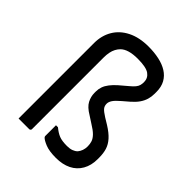

<svg xmlns="http://www.w3.org/2000/svg" viewBox="-213 -891 1027 1027"><g transform="rotate(45 300.0 -378.0)"><path d="M93 -571Q93 -627 118.5 -670.5Q144 -714 193.5 -739Q243 -764 313 -764Q356 -764 393 -756Q430 -748 457 -731Q484 -714 499 -687Q514 -660 514 -622V-608Q514 -586 508 -565.5Q502 -545 488.5 -525.5Q475 -506 452 -486L417 -456Q390 -433 380 -418Q370 -403 370 -389Q370 -372 379.5 -360.5Q389 -349 416 -332L452 -310Q489 -287 509.5 -264Q530 -241 538 -215.5Q546 -190 546 -156V-145Q546 -98 526 -63Q506 -28 469.5 -10Q433 8 383 8Q332 8 302.5 -4Q273 -16 263 -27Q262 -29 261 -30.5Q260 -32 260 -34Q260 -55 260 -75Q260 -95 260 -116H275Q299 -96 320.5 -87.5Q342 -79 380 -79Q401 -79 416 -84.5Q431 -90 441 -100Q450 -111 455 -125Q460 -139 460 -156Q460 -174 455 -189.5Q450 -205 434.5 -221Q419 -237 386 -257L349 -281Q310 -304 296.5 -330Q283 -356 283 -384V-395Q283 -413 289 -430.5Q295 -448 308.5 -465.5Q322 -483 342 -501L389 -541Q406 -555 415 -566Q424 -577 427 -588Q430 -599 430 -612Q430 -642 406 -659.5Q382 -677 318 -677Q282 -677 256.5 -669.5Q231 -662 216 -647Q206 -637 198.5 -623Q191 -609 187.5 -591Q184 -573 184 -552Q184 -509 184 -464.5Q184 -420 184 -374Q184 -328 184 -281.5Q184 -235 184 -189.5Q184 -144 184 -99Q184 -54 184 -11Q184 -7 182.5 -5Q181 -3 179 -1.5Q177 0 173 0Q154 0 133.5 0Q113 0 93 0Q93 -17 93 -33.5Q93 -50 93 -66.5Q93 -83 93 -100Q93 -166 93 -223Q93 -280 93 -335Q93 -390 93 -447.5Q93 -505 93 -571Z"/></g></svg>

Font: Rec Mono Linear
Style: Regular
Weight: 400
Monospace: yes
Version: Version 1.085; ttfautohint (v1.8.4.7-5d5b)